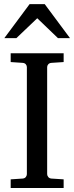

<svg xmlns="http://www.w3.org/2000/svg" viewBox="-20 -936 370 956"><path d="M33.2 0V-43L92.8 -46.9Q103.5 -47.9 108.6 -54.7Q113.8 -61.5 113.8 -68.8V-602.1Q113.8 -609.4 108.6 -615.7Q103.5 -622.1 92.8 -623L33.2 -627V-670.9H296.9V-627L235.8 -623Q225.6 -622.1 220.2 -615.7Q214.8 -609.4 214.8 -602.1V-68.8Q214.8 -61.5 220.2 -54.7Q225.6 -47.9 235.8 -46.9L296.9 -43V0ZM268.6 -746.1 165.5 -845.2 61.5 -746.1H1.5L127.4 -915.5H202.6L328.6 -746.1Z"/></svg>

Font: Charis SIL Phon
Style: Regular
Weight: 400
Foundry: SIL International
Version: Version 5.000